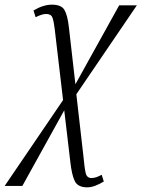

<svg xmlns="http://www.w3.org/2000/svg" viewBox="-76 -559 608 825"><path d="M-56 240 195 -129 159 -435Q155 -469 149 -484Q143 -499 122 -499Q112 -499 100.5 -495Q89 -491 77 -485L68 -514Q110 -539 147 -539Q187 -539 200.5 -517Q214 -495 220 -442L248 -197L436 -536H512L252 -154L282 108Q287 162 292 184Q297 206 317 206Q328 206 339 202Q350 198 361 192L370 221Q352 232 333.5 239Q315 246 299 246Q258 246 245 218.5Q232 191 226 135L200 -85L20 240Z"/></svg>

Font: Noto Serif ExtraCondensed Light
Style: Italic
Weight: 300
Width: 2
Italic angle: -12°
Designer: Monotype Design Team
Foundry: Monotype Imaging Inc.
Version: Version 2.014; ttfautohint (v1.8.4.7-5d5b)